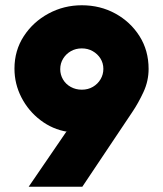

<svg xmlns="http://www.w3.org/2000/svg" viewBox="-20 -710 620 730"><path d="M89 0 232 -209H236Q180 -218 134 -253Q88 -288 61.5 -339.5Q35 -391 35 -449Q35 -518 70.5 -572.5Q106 -627 164.5 -658.5Q223 -690 291 -690Q361 -690 418.5 -658.5Q476 -627 510.5 -572.5Q545 -518 545 -448Q545 -402 525.5 -360Q506 -318 483 -284L293 0ZM291 -369Q315 -369 333.5 -380Q352 -391 362.5 -409Q373 -427 373 -448Q373 -470 362 -487.5Q351 -505 332.5 -515.5Q314 -526 291 -526Q268 -526 249.5 -515.5Q231 -505 220 -487Q209 -469 209 -447Q209 -426 219.5 -408Q230 -390 249 -379.5Q268 -369 291 -369Z"/></svg>

Font: Teachers ExtraBold
Style: Regular
Weight: 800
Designer: Alfredo Marco Pradil, Chank Diesel
Version: Version 1.001